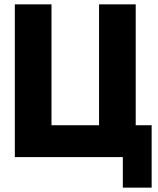

<svg xmlns="http://www.w3.org/2000/svg" viewBox="-20 -720 725 880"><path d="M602 -700V-146H675V140H543V0H48V-700H216V-146H434V-700Z"/></svg>

Font: Tektur
Style: Bold
Weight: 700
Designer: Adam Jagosz
Foundry: Adam Jagosz
Version: Version 1.005;gftools[0.9.30]